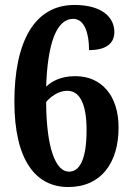

<svg xmlns="http://www.w3.org/2000/svg" viewBox="-20 -744 527 774"><path d="M255 10C388 10 458 -88 458 -230C458 -360 388 -437 284 -437C224 -437 189 -416 166 -395C172 -570 208 -668 275 -668C321 -668 339 -609 339 -542C412 -542 441 -572 441 -615C441 -672 394 -724 280 -724C117 -724 38 -573 38 -334C38 -97 125 10 255 10ZM258 -52C206 -52 167 -142 166 -333C182 -352 214 -378 251 -378C299 -378 329 -330 329 -220C329 -103 302 -52 258 -52Z"/></svg>

Font: Noto Serif Tamil Condensed
Style: Bold
Weight: 700
Width: 3
Designer: Indian Type Foundry, Tom Grace, and the Monotype Design Team
Foundry: Monotype Imaging Inc.
Version: Version 2.004